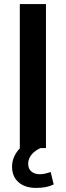

<svg xmlns="http://www.w3.org/2000/svg" viewBox="-20 -725 321 940"><path d="M77 0V-705H205V0ZM157 195Q102 195 70.5 167Q39 139 39 91Q39 49 67 13Q95 -23 141 -42L178 0Q162 7 148 18.5Q134 30 126 45Q118 60 118 77Q118 102 134 115Q150 128 174 128Q188 128 201 125Q214 122 228 117L243 178Q224 187 203.5 191Q183 195 157 195Z"/></svg>

Font: NunitoSans3
Style: Bold
Weight: 700
Designer: Vernon Adams
Foundry: Vernon Adams
Version: Version 3.101;gftools[0.9.27]